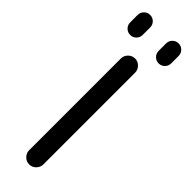

<svg xmlns="http://www.w3.org/2000/svg" viewBox="-314 -960 941 941"><g transform="rotate(45 156.5 -489.0)"><path d="M112.3 -70.3V-705.1Q112.3 -725.6 127 -740.2Q141.6 -754.9 161.6 -754.9Q181.6 -754.9 196.3 -740.2Q210.9 -725.6 210.9 -705.1V-70.3Q210.9 -49.8 196.3 -35.2Q181.6 -20.5 161.6 -20.5Q141.6 -20.5 127 -35.2Q112.3 -49.8 112.3 -70.3ZM19.5 -863.3V-914.1Q19.5 -932.6 32.2 -945.3Q44.9 -958 63 -958Q81.1 -958 93.8 -945.3Q106.4 -932.6 106.4 -914.1V-863.3Q106.4 -844.7 93.8 -832Q81.1 -819.3 63 -819.3Q44.9 -819.3 32.2 -832Q19.5 -844.7 19.5 -863.3ZM216.8 -863.3V-914.1Q216.8 -932.6 229.5 -945.3Q242.2 -958 260.3 -958Q278.3 -958 291 -945.3Q303.7 -932.6 303.7 -914.1V-863.3Q303.7 -844.7 291 -832Q278.3 -819.3 260.3 -819.3Q242.2 -819.3 229.5 -832Q216.8 -844.7 216.8 -863.3Z"/></g></svg>

Font: Gen Jyuu Gothic Regular
Style: Regular
Weight: 400
Designer: [Source Han Sans]
Ryoko NISHIZUKA  (kana & ideographs); Paul D. Hunt (Latin, Greek & Cyrillic); Wenlong ZHANG  (bopomofo
Version: Version 1.002.20150607